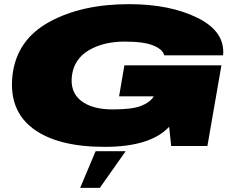

<svg xmlns="http://www.w3.org/2000/svg" viewBox="-20 -702 1164 923"><path d="M483 4Q703.5 4 793 -92.5L803 0H977L1044.5 -388H578L552.5 -239H719L717.5 -236.5Q701 -210 658.5 -193Q616 -176 521.5 -176Q421.5 -176 368.5 -218.5Q315.5 -261 326 -340Q337.5 -420 408 -461Q478.5 -502 578.5 -502Q672.5 -502 717.5 -483.2Q762.5 -464.5 769.5 -436H1052.5Q1063 -550 930 -616Q797 -682 600 -682Q372 -682 216 -596Q60 -510 40 -340Q21.5 -172 138.8 -84Q256 4 483 4ZM365.5 201H460L584 25H439.5Z"/></svg>

Font: Anybody ExtraExpanded Black
Style: Italic
Weight: 900
Width: 8
Italic angle: -10°
Version: Version 1.113;gftools[0.9.25]